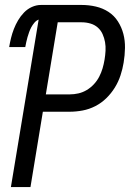

<svg xmlns="http://www.w3.org/2000/svg" viewBox="-20 -755 540 775"><path d="M24 0 136 -676Q126 -672 118.5 -663Q111 -654 106 -644.5Q101 -635 97.5 -625Q94 -615 91 -605Q88 -595 86 -585Q84 -575 82 -565H17Q20 -583 24.5 -601.5Q29 -620 36 -638Q43 -656 53 -673Q63 -690 77 -704.5Q91 -719 109 -727Q127 -735 145 -735H310Q339 -735 367 -728.5Q395 -722 418 -707Q441 -692 456 -668.5Q471 -645 478 -618Q485 -591 484.5 -561.5Q484 -532 479 -502Q475 -477 466.5 -451Q458 -425 443.5 -401.5Q429 -378 409 -358.5Q389 -339 364.5 -326.5Q340 -314 313.5 -309Q287 -304 261 -304H153L103 0ZM165 -374H261Q279 -374 296.5 -378Q314 -382 330 -391.5Q346 -401 359 -415Q372 -429 380.5 -445.5Q389 -462 394 -479Q399 -496 402 -514Q405 -532 406 -550Q407 -568 404 -585Q401 -602 394 -617.5Q387 -633 374.5 -644Q362 -655 345 -660Q328 -665 310 -665H213Z"/></svg>

Font: Iosevka Fixed
Style: Italic
Weight: 400
Italic angle: -9°
Monospace: yes
Designer: Belleve Invis
Foundry: Belleve Invis
Version: Version 33.2.4